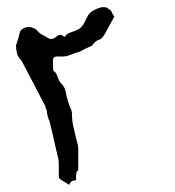

<svg xmlns="http://www.w3.org/2000/svg" viewBox="-20 -513 486 533"><path d="M127 -345.7Q127 -333 127.2 -326.7Q127.4 -320.3 127.9 -317.9Q128.4 -315.4 129.4 -315.2Q130.4 -314.9 131.8 -314Q133.3 -313 135.5 -309.6Q137.7 -306.2 140.6 -297.4Q143.1 -290.5 145.3 -287.1Q147.5 -283.7 149.4 -281.7Q151.4 -279.8 153.3 -277.8Q155.3 -275.9 157.2 -272Q159.7 -268.1 160.9 -263.9Q162.1 -259.8 163.1 -254.9Q164.1 -250 165.3 -244.1Q166.5 -238.3 168.9 -231Q168.9 -230 169.4 -230Q169.4 -229.5 169.9 -229.5Q171.4 -225.1 172.6 -220.5Q173.8 -215.8 176.3 -211.9Q176.3 -210 177.2 -209.5Q178.7 -205.1 179.2 -202.6Q179.7 -200.2 179.7 -198.5Q179.7 -196.8 179.7 -194.1Q179.7 -191.4 180.2 -186.5Q180.2 -177.7 182.9 -165Q185.5 -152.3 188.7 -139.6Q191.9 -127 194.6 -116.2Q197.3 -105.5 197.3 -101.1V-45.4Q197.3 -39.6 196.3 -39.3Q195.3 -39.1 194.1 -37.8Q192.9 -36.6 191.9 -32Q190.9 -27.3 190.9 -12.7Q185.5 -12.2 182.9 -11.5Q180.2 -10.7 178.2 -9.3Q176.3 -7.8 175 -5.6Q173.8 -3.4 171.9 0Q161.6 -6.8 155.8 -10Q149.9 -13.2 147 -15.6Q144 -18.1 143.6 -20.5Q143.1 -22 143.1 -25.4Q143.1 -26.9 143.1 -30.5Q143.1 -34.2 143.3 -43.7Q143.6 -53.2 142.6 -69.3Q141.6 -73.2 139.6 -81.8Q137.7 -90.3 135 -101.1Q132.3 -111.8 129.9 -123.8Q127.4 -135.7 124.8 -146.5Q122.1 -157.2 120.1 -165.8Q118.2 -174.3 117.2 -178.2Q116.2 -179.2 116.2 -179.7Q116.2 -180.2 115.2 -181.2Q114.3 -183.6 113.5 -187Q112.8 -190.4 111.8 -192.9Q110.8 -196.8 110.6 -198.7Q110.4 -200.7 110.4 -201.9Q110.4 -203.1 109.9 -204.8Q109.4 -206.5 108.9 -209.5Q107.9 -210.4 107.4 -211.7Q106.9 -212.9 106.4 -213.9V-216.8Q89.8 -249 73.5 -280.3Q57.1 -311.5 40.5 -343.3Q37.6 -347.7 34.9 -350.6Q32.2 -353.5 30 -357.7Q27.8 -361.8 26.4 -368.4Q24.9 -375 24.4 -386.7Q27.8 -396.5 30.8 -406.5Q33.7 -416.5 36.1 -426.8Q41.5 -433.1 48.8 -436Q52.7 -438 59.1 -438Q63 -438 67.9 -437Q77.6 -434.1 81.5 -429.9Q85.4 -425.8 90.8 -420.4L118.2 -404.8Q127.9 -404.8 132.3 -408Q136.7 -411.1 139.9 -413.8Q143.1 -416.5 147 -416.5Q150.9 -416.5 159.7 -410.6Q165.5 -418.9 172.4 -421.6Q179.2 -424.3 186 -426.5Q192.9 -428.7 200 -433.1Q207 -437.5 213.4 -448.7Q216.3 -453.6 219.2 -460Q222.2 -466.3 224.6 -470.7Q231 -479.5 239.7 -484.1Q248.5 -488.8 255.4 -491.2Q261.7 -493.2 267.6 -493.2Q269 -493.2 272.9 -492.7Q276.9 -492.2 284.7 -485.8Q288.1 -482.9 288.8 -482.4Q289.6 -481.9 289.6 -481.7Q289.6 -481.4 289.6 -480.7Q289.6 -480 291 -477.1Q291 -476.1 292 -474.6Q293 -473.1 293.9 -472.2L297.4 -466.8Q290.5 -455.1 284.4 -443.4Q278.3 -431.6 272 -420.4Q266.6 -411.6 263.9 -408.4Q261.2 -405.3 258.5 -404.1Q255.9 -402.8 252.7 -401.9Q249.5 -400.9 243.7 -396Q241.2 -393.1 239.3 -390.9Q237.3 -388.7 234.4 -385.7Q225.6 -381.8 216.8 -377.7Q208 -373.5 199.2 -368.7Q196.8 -367.7 195.1 -367.7Q193.4 -367.7 190.9 -366.7Q181.2 -363.3 173.6 -360.1Q166 -356.9 156.2 -356H146Q143.6 -356.4 141.1 -356.4Q138.7 -356.4 135.5 -356Q132.3 -355.5 129.6 -353.3Q127 -351.1 127 -345.7Z"/></svg>

Font: DimaRavanNevis
Style: regular
Weight: 400
Designer: R.Balvardi
Foundry: Dima Software Group
Version: Version 1.00;May 26, 2019;FontCreator 11.5.0.2427 64-bit